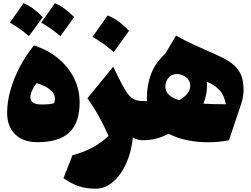

<svg xmlns="http://www.w3.org/2000/svg" viewBox="-20 -854 1526 1169"><path d="M207 11.7Q121.6 11.7 72.5 -36.1Q23.4 -84 23.4 -167.5Q23.4 -232.4 43 -303Q62.5 -373.5 99.1 -443.8Q135.7 -514.2 186.5 -577.6Q272.5 -549.8 334.7 -498Q397 -446.3 430.9 -377.9Q464.8 -309.6 464.8 -231Q464.8 -106.4 402.1 -47.4Q339.4 11.7 207 11.7ZM203.1 -348.1Q165 -298.8 165 -260.3Q165 -217.8 233.9 -217.8Q283.2 -217.8 309.6 -225.6Q314.5 -240.2 314.5 -255.4Q314.5 -283.2 285.6 -307.4Q256.8 -331.5 203.1 -348.1ZM40 -716.8Q72.8 -761.2 123 -834.5Q178.2 -813.5 240.7 -750Q219.2 -720.2 198.2 -691.4Q177.2 -662.6 156.2 -633.8Q103.5 -680.2 40 -716.8ZM231 -716.8Q267.1 -766.1 314 -834.5Q368.7 -813 431.6 -750Q405.3 -712.9 347.7 -633.8Q301.3 -674.8 231 -716.8Z M669.4 -447.8 690.9 -403.3Q724.1 -335 746.6 -299.3Q769 -263.7 792.2 -251.2Q815.4 -238.8 850.6 -238.8H851.1V0H850.6Q833 0 818.8 -4.2Q804.7 -8.3 789.1 -17.1Q779.8 72.8 747.3 143.3Q714.8 213.9 667 254.4Q619.1 294.9 563 294.9Q509.8 294.9 465.8 281.7Q421.9 268.6 366.2 231.4L421.4 90.8Q488.8 73.2 541 45.4Q593.3 17.6 640.6 -26.4Q612.8 -90.3 582 -145.8Q551.3 -201.2 512.2 -255.9ZM635.3 -759.8Q672.9 -746.1 705.6 -720.7Q738.3 -695.3 765.6 -666.5Q743.2 -634.8 720 -602.5Q696.8 -570.3 672.4 -537.1Q644 -562 612.3 -585.2Q580.6 -608.4 543 -629.4Q591.3 -696.3 635.3 -759.8Z M1051.8 -637.7Q1102.5 -608.9 1153.1 -585.2Q1203.6 -561.5 1244.6 -543.9Q1296.4 -522 1336.9 -501.7Q1377.4 -481.4 1405.5 -456.5Q1433.6 -431.6 1448.2 -396Q1462.9 -360.4 1462.9 -306.6Q1462.9 -264.2 1447.8 -219.2L1374 0Q1313.5 12.2 1247.1 12.2Q1180.7 12.2 1118.4 -0.7Q1056.2 -13.7 1006.8 -39.6Q930.7 0 851.1 0Q839.4 0 833.5 -8.3Q827.6 -16.6 827.6 -41V-197.8Q827.6 -222.2 833.5 -230.5Q839.4 -238.8 851.1 -238.8H875.5Q875 -243.7 874.8 -249Q874.5 -254.4 874.5 -259.3Q874.5 -335.9 899.2 -402.1Q923.8 -468.3 985.8 -526.4ZM1070.8 -244.1Q1104 -262.2 1121.1 -284.9Q1138.2 -307.6 1138.2 -330.1Q1138.2 -364.7 1112.8 -384Q1087.4 -403.3 1058.6 -403.3Q1023.4 -403.3 1005.1 -379.9Q986.8 -356.4 986.8 -327.6Q986.8 -296.4 1009 -276.1Q1031.2 -255.9 1070.8 -244.1ZM1218.3 -222.7Q1253.4 -220.7 1284.2 -220Q1314.9 -219.2 1355 -219.2Q1345.7 -274.4 1314.9 -306.6Q1284.2 -338.9 1238.3 -356.9Q1239.3 -350.6 1239.7 -344.5Q1240.2 -338.4 1240.2 -331.5Q1240.2 -274.9 1218.3 -222.7Z"/></svg>

Font: Pinar DS1 Black
Style: Regular
Weight: 900
Designer: Amin Abedi
Version: Version 3.000